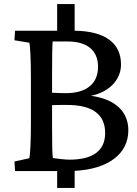

<svg xmlns="http://www.w3.org/2000/svg" viewBox="-20 -841 672 944"><path d="M261 83H347V-1C510 -9 611 -83 611 -200C611 -294 545 -354 427 -370C517 -388 575 -449 575 -524C575 -630 496 -688 347 -690V-821H261V-690H54L51 -643L124 -631C128 -621 132 -554 132 -452V-237C132 -143 128 -75 124 -63L51 -47L54 0H261ZM236 -208V-324C250 -325 269 -325 310 -325C434 -325 497 -279 497 -187C497 -100 437 -56 321 -56C300 -56 259 -61 240 -64C237 -78 236 -139 236 -208ZM236 -385V-486C236 -558 237 -625 239 -637H313C410 -637 462 -592 462 -513C462 -429 405 -383 304 -383C279 -383 258 -384 236 -385Z"/></svg>

Font: TPK Tissa Web Medium
Style: Regular
Weight: 500
Designer: Jacques Le Bailly, Suppakit Chalermlarp | Katatrad Co.,Ltd.
Foundry: Jacques Le Bailly, Cadson Demak Co.,Ltd.
Version: Version 5.000;Glyphs 3.1.2 (3151)